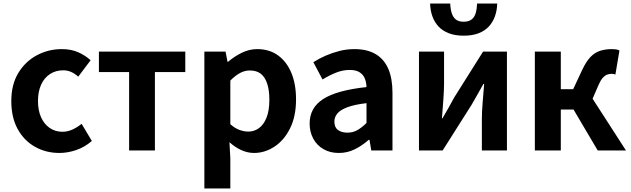

<svg xmlns="http://www.w3.org/2000/svg" viewBox="-20 -852 3574 1087"><path d="M317 14Q240 14 178 -21Q116 -56 80 -121.5Q44 -187 44 -280Q44 -373 83.5 -438.5Q123 -504 188.5 -539Q254 -574 330 -574Q382 -574 422 -556.5Q462 -539 493 -511L423 -418Q403 -436 382 -445Q361 -454 338 -454Q295 -454 262.5 -432.5Q230 -411 212.5 -372Q195 -333 195 -280Q195 -227 212.5 -188Q230 -149 261.5 -127.5Q293 -106 333 -106Q363 -106 391 -119Q419 -132 442 -151L500 -54Q460 -19 411.5 -2.5Q363 14 317 14Z M711 0V-444H540V-560H1029V-444H857V0Z M1137 215V-560H1257L1268 -502H1271Q1306 -532 1348.5 -553Q1391 -574 1436 -574Q1505 -574 1554 -538.5Q1603 -503 1629.5 -439.5Q1656 -376 1656 -289Q1656 -193 1622 -125Q1588 -57 1533.5 -21.5Q1479 14 1418 14Q1382 14 1346.5 -2Q1311 -18 1279 -47L1284 44V215ZM1386 -107Q1419 -107 1446 -126.5Q1473 -146 1489 -186Q1505 -226 1505 -287Q1505 -340 1493 -377.5Q1481 -415 1457 -434Q1433 -453 1394 -453Q1366 -453 1339.5 -439Q1313 -425 1284 -396V-149Q1311 -125 1337 -116Q1363 -107 1386 -107Z M1898 14Q1849 14 1811.5 -7.5Q1774 -29 1753.5 -67Q1733 -105 1733 -153Q1733 -242 1810 -291.5Q1887 -341 2055 -359Q2054 -387 2045 -408.5Q2036 -430 2015.5 -443Q1995 -456 1960 -456Q1921 -456 1883 -441Q1845 -426 1806 -402L1754 -500Q1787 -521 1824 -537Q1861 -553 1902 -563.5Q1943 -574 1987 -574Q2058 -574 2106 -546Q2154 -518 2178 -463Q2202 -408 2202 -327V0H2082L2072 -60H2067Q2031 -28 1989 -7Q1947 14 1898 14ZM1947 -101Q1978 -101 2003.5 -115.5Q2029 -130 2055 -156V-268Q1987 -260 1947 -245Q1907 -230 1890 -209.5Q1873 -189 1873 -164Q1873 -131 1893.5 -116Q1914 -101 1947 -101Z M2352 0V-560H2494V-383Q2494 -341 2490 -288Q2486 -235 2482 -182H2485Q2500 -208 2519.5 -242Q2539 -276 2552 -301L2715 -560H2850V0H2708V-176Q2708 -219 2712.5 -272Q2717 -325 2721 -377H2717Q2703 -352 2683.5 -317.5Q2664 -283 2650 -259L2486 0ZM2605 -650Q2557 -650 2521.5 -663.5Q2486 -677 2463 -701.5Q2440 -726 2428 -759.5Q2416 -793 2415 -832H2529Q2530 -801 2537.5 -777.5Q2545 -754 2561 -741.5Q2577 -729 2605 -729Q2633 -729 2649.5 -741.5Q2666 -754 2673 -777.5Q2680 -801 2681 -832H2795Q2794 -793 2782 -759.5Q2770 -726 2747 -701.5Q2724 -677 2689 -663.5Q2654 -650 2605 -650Z M3008 0V-560H3155V-347H3225L3276 -456Q3299 -505 3323.5 -530Q3348 -555 3378 -564.5Q3408 -574 3445 -574Q3457 -574 3467.5 -572.5Q3478 -571 3487 -566L3464 -430Q3459 -432 3454 -433Q3449 -434 3443 -434Q3429 -434 3417 -429.5Q3405 -425 3393 -412Q3381 -399 3369 -372L3335 -293L3524 0H3364L3227 -232H3155V0Z"/></svg>

Font: Noto Sans SC
Style: Bold
Weight: 700
Designer: Ryoko NISHIZUKA  (kana, bopomofo & ideographs); Paul D. Hunt (Latin, Greek & Cyrillic); Sandoll Communications , Soo-you
Foundry: Adobe
Version: Version 2.004-H2;hotconv 1.0.118;makeotfexe 2.5.65603